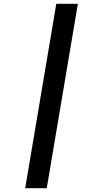

<svg xmlns="http://www.w3.org/2000/svg" viewBox="-20 -843 540 1006"><path d="M112 143 275 -823H388L225 143Z"/></svg>

Font: iosevka_custom_sans_ss08
Style: Bold Italic
Weight: 700
Italic angle: -10°
Designer: Belleve Invis
Foundry: Belleve Invis
Version: Version 10.3.0; ttfautohint (v1.8.3)